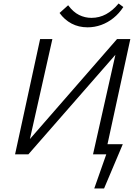

<svg xmlns="http://www.w3.org/2000/svg" viewBox="-20 -881 802 1096"><path d="M566 0V-58H681L652 0ZM518 195 607 -58H681L574 195ZM98 0 106 -36 648 -658H692L684 -620L142 0ZM66 0 209 -658H279L131 0ZM511 0 659 -658H724L581 0ZM480 -725Q429 -725 388.5 -746.5Q348 -768 320 -807L369 -851Q398 -812 431.5 -795.5Q465 -779 502 -779Q547 -779 585.5 -800Q624 -821 657 -861L684 -841Q660 -804 627.5 -778Q595 -752 557.5 -738.5Q520 -725 480 -725Z"/></svg>

Font: Ysabeau Office
Style: Italic
Weight: 400
Italic angle: -12°
Designer: Christian Thalmann (Catharsis Fonts)
Version: Version 2.001;gftools[0.9.30]; featfreeze: tnum,lnum,ss02